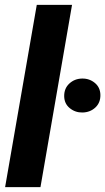

<svg xmlns="http://www.w3.org/2000/svg" viewBox="-20 -770 433 790"><path d="M276.4 -750 146.5 0H1L131.3 -750ZM244.1 -374Q243.7 -406.2 265.4 -426.3Q287.1 -446.3 317.9 -446.8Q348.1 -447.3 370.4 -428.7Q392.6 -410.2 393.1 -379.4Q393.6 -347.2 372.1 -327.4Q350.6 -307.6 319.3 -307.1Q289.6 -306.6 267.1 -325Q244.6 -343.3 244.1 -374Z"/></svg>

Font: Roboto Condensed ExtraBold
Style: Italic
Weight: 800
Italic angle: -12°
Designer: Christian Robertson
Foundry: Google
Version: Version 3.008; 2023